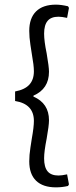

<svg xmlns="http://www.w3.org/2000/svg" viewBox="-20 -675 328 827"><path d="M273 -648 277 -641 269 -598Q246 -603 232 -603Q200 -603 185 -585Q170 -567 170 -530Q170 -498 181 -445Q191 -387 191 -366Q191 -292 124 -263V-259Q191 -230 191 -157Q191 -134 181 -78Q170 -23 170 7Q170 45 185 63Q200 81 232 81Q246 81 269 76L277 119L273 126Q248 132 221 132Q165 132 135.5 103.5Q106 75 106 20Q106 -7 111 -39Q116 -71 117 -78Q126 -128 126 -154Q126 -227 45 -240V-281Q87 -289 106.5 -310.5Q126 -332 126 -368Q126 -393 117 -443Q116 -449 111 -482Q106 -515 106 -542Q106 -597 135.5 -626Q165 -655 221 -655Q243 -655 273 -648Z"/></svg>

Font: Alegreya Sans
Style: Regular
Weight: 400
Designer: Juan Pablo del Peral
Foundry: Huerta Tipografica
Version: Version 2.008; ttfautohint (v1.6)